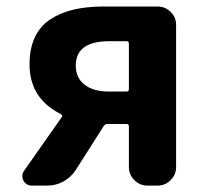

<svg xmlns="http://www.w3.org/2000/svg" viewBox="-20 -580 647 600"><path d="M376 -293.9Q382.8 -293.9 382.8 -301.8V-443.4Q382.8 -451.2 376 -451.2H321.3Q216.8 -451.2 216.8 -375Q216.8 -336.9 244.1 -315.4Q271.5 -293.9 321.3 -293.9ZM301.8 -559.6H472.7Q496.1 -559.6 513.2 -543Q530.3 -526.4 530.3 -502V-57.6Q530.3 -34.2 513.2 -17.1Q496.1 0 472.7 0H440.4Q417 0 399.9 -17.1Q382.8 -34.2 382.8 -57.6V-184.6Q382.8 -192.4 376 -192.4H315.4Q307.6 -192.4 303.7 -185.5L216.8 -48.8Q202.1 -26.4 178.7 -13.2Q155.3 0 127.9 0H80.1Q61.5 0 52.7 -16.6Q49.8 -23.4 49.8 -30.3Q49.8 -39.1 55.7 -46.9L172.9 -213.9Q176.8 -219.7 169.9 -223.6Q72.3 -272.5 72.3 -378.9Q72.3 -428.7 89.4 -464.4Q106.4 -500 138.7 -520.5Q170.9 -541 211.4 -550.3Q252 -559.6 301.8 -559.6Z"/></svg>

Font: Gen Jyuu Gothic Bold
Style: Bold
Weight: 700
Designer: [Source Han Sans]
Ryoko NISHIZUKA  (kana & ideographs); Paul D. Hunt (Latin, Greek & Cyrillic); Wenlong ZHANG  (bopomofo
Version: Version 1.002.20150607